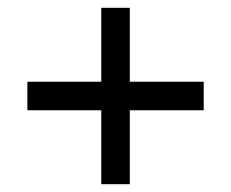

<svg xmlns="http://www.w3.org/2000/svg" viewBox="-20 -568 591 491"><path d="M239 -286H50V-359H239V-548H312V-359H501V-286H312V-97H239Z"/></svg>

Font: lhindi15
Style: Regular
Weight: 400
Designer: Jelle Bosma - Monotype Design Team
Foundry: Monotype Imaging Inc.
Version: Version 2.006